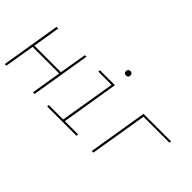

<svg xmlns="http://www.w3.org/2000/svg" viewBox="-59 -1162 1617 1617"><g transform="rotate(45 750.0 -353.5)"><path d="M16 0 103 -530H123L83 -286H399L440 -530H459L372 0H352L396 -268H80L35 0Z M521 0V-18H694L776 -512H619V-530H798L714 -18H871V0ZM806 -654Q800 -654 794 -656Q788 -658 784.5 -663Q781 -668 780 -674Q779 -680 780 -686Q781 -691 783.5 -695Q786 -699 789.5 -701.5Q793 -704 797.5 -705.5Q802 -707 806 -707Q813 -707 818.5 -704.5Q824 -702 827.5 -697Q831 -692 832 -686Q833 -680 832 -674Q832 -669 829.5 -665Q827 -661 823 -658.5Q819 -656 815 -655Q811 -654 806 -654Z M1052 0 1139 -530H1467L1464 -512H1156L1071 0Z"/></g></svg>

Font: Iosevka Curly Thin Oblique
Style: Regular
Weight: 100
Italic angle: -9°
Monospace: yes
Designer: Belleve Invis
Foundry: Belleve Invis
Version: Version 11.1.0; ttfautohint (v1.8.3)